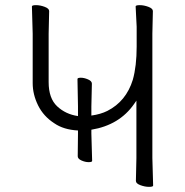

<svg xmlns="http://www.w3.org/2000/svg" viewBox="-20 -723 719 746"><path d="M575 -2Q575 3 559 3Q543 3 525.5 -3.5Q508 -10 508 -20L510 -109V-332L501 -319Q444 -237 335 -219V-204L338 -98Q338 -93 324.5 -93Q311 -93 296.5 -99.5Q282 -106 282 -116L283 -205V-216Q227 -219 191 -244Q149 -271 128 -313.5Q107 -356 107 -400V-592L104 -698Q104 -703 120 -703Q136 -703 153.5 -696.5Q171 -690 171 -680L169 -592V-404Q169 -341 202 -310Q235 -279 283 -272V-310L281 -416Q281 -421 294 -421Q307 -421 322 -414.5Q337 -408 337 -398L335 -309V-274Q371 -279 397 -292Q470 -329 496 -413Q511 -466 511 -542V-566V-619L507 -698Q507 -703 523 -703Q539 -703 556.5 -696.5Q574 -690 574 -680L572 -592V-109Z"/></svg>

Font: LXGW WenKai Lite Light
Style: Regular
Weight: 300
Designer: LXGW / Fontworks Inc.
Foundry: LXGW / Fontworks Inc.
Version: Version 1.511; March 25, 2025